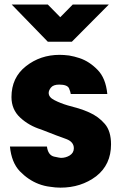

<svg xmlns="http://www.w3.org/2000/svg" viewBox="-20 -819 539 857"><path d="M459 -399.4Q452.1 -470.7 415 -507.8Q378.9 -544.9 335 -559.6Q311.5 -567.4 288.1 -571.3Q264.6 -574.2 246.1 -574.2Q160.2 -574.2 95.7 -523.4Q31.2 -472.7 31.2 -385.7Q31.2 -330.1 70.3 -293.9Q109.4 -257.8 163.1 -241.2Q242.2 -210 276.4 -198.2Q309.6 -185.5 309.6 -157.2Q309.6 -136.7 291 -125Q273.4 -114.3 252 -114.3Q247.1 -114.3 220.7 -120.1Q194.3 -127 189.5 -165Q133.8 -165 24.4 -165Q31.2 -93.8 68.4 -54.7Q106.4 -15.6 152.3 2Q177.7 11.7 203.1 14.6Q227.5 18.6 250 18.6Q341.8 18.6 409.2 -32.2Q475.6 -84 475.6 -174.8Q475.6 -233.4 448.2 -265.6Q419.9 -298.8 377.9 -317.4Q356.4 -327.1 331.1 -335Q306.6 -341.8 282.2 -348.6Q249 -358.4 222.7 -372.1Q197.3 -384.8 197.3 -404.3Q197.3 -415 207 -427.7Q217.8 -441.4 244.1 -441.4Q280.3 -441.4 288.1 -424.8Q294.9 -408.2 295.9 -399.4Q350.6 -399.4 459 -399.4ZM32.2 -798.8Q72.3 -757.8 193.4 -632.8Q219.7 -632.8 300.8 -632.8Q341.8 -674.8 465.8 -798.8Q425.8 -798.8 304.7 -798.8Q291 -785.2 249 -742.2Q235.4 -755.9 193.4 -798.8Q152.3 -798.8 32.2 -798.8Z"/></svg>

Font: Avakin
Style: Bold
Weight: 700
Designer: Herb Lubalin, Tom Carnase, Ed Benguiat, Adobe Type Staff
Version: Version 1.0